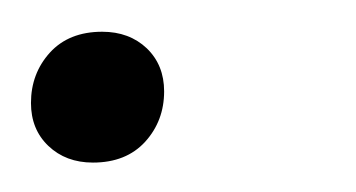

<svg xmlns="http://www.w3.org/2000/svg" viewBox="-25 -98 230 124"><path d="M41 -77.5Q58.5 -77.5 69.8 -66.8Q81 -56 81 -39Q81 -20 68.8 -6.5Q56.5 7 35 7Q17.5 7 6.2 -3.8Q-5 -14.5 -5 -31.5Q-5 -50.5 7.2 -64Q19.5 -77.5 41 -77.5Z"/></svg>

Font: Newsreader Display ExtraLight
Style: Italic
Weight: 275
Italic angle: -17°
Designer: Hugues Gentile
Foundry: Production Type
Version: Version 1.002